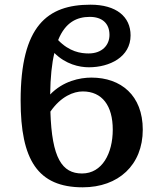

<svg xmlns="http://www.w3.org/2000/svg" viewBox="-20 -789 675 819"><path d="M333 10C485 10 589 -85 589 -236C589 -382 496 -458 370 -458C320 -458 249 -443 194 -386C195 -460 201 -518 212 -563C260 -515 318 -502 359 -502C448 -502 537 -546 537 -638C537 -718 476 -769 366 -769C182 -769 68 -679 68 -360C68 -107 141 10 333 10ZM363 -717C415 -717 447 -690 447 -640C447 -597 416 -561 358 -561C325 -561 276 -568 228 -618C259 -695 309 -717 363 -717ZM333 -399C416 -399 461 -338 461 -236C461 -135 416 -49 330 -49C245 -49 201 -114 195 -313C240 -378 294 -399 333 -399Z"/></svg>

Font: Noto Serif SemiBold
Style: Regular
Weight: 600
Designer: Monotype Design Team
Foundry: Monotype Imaging Inc.
Version: Version 2.013